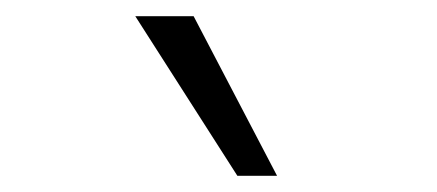

<svg xmlns="http://www.w3.org/2000/svg" viewBox="-20 -771 540 237"><path d="M273 -554 147 -751H219L322 -554Z"/></svg>

Font: Nunito Sans 10pt Light
Style: Italic
Weight: 300
Italic angle: -9°
Designer: Vernon Adams
Foundry: Vernon Adams
Version: Version 3.101;gftools[0.9.27]